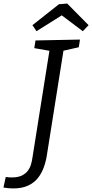

<svg xmlns="http://www.w3.org/2000/svg" viewBox="-92 -922 522 1087"><path d="M108.9 -693 360.8 -698 354.1 -654.5 256.5 -632.5 269.2 -647.2 173.2 -42.2Q167.9 -7.7 155.8 25.7Q143.8 59 122.4 86.1Q101.1 113.1 66.7 128.9Q32.3 144.8 -17.4 144.8Q-43.8 144.8 -72.5 139.8L-59.4 79.9Q-51.4 81.2 -43.1 81.9Q-34.8 82.5 -25.4 82.5Q11.2 82.5 33 71.2Q54.9 59.9 66.9 42.9Q78.9 25.9 84 7.1Q89.2 -11.8 91.2 -26.4L189.8 -647.2L200.5 -632.2L102.2 -649.5ZM114.6 -745.4 91.6 -779.5 241.9 -898.2 288.5 -901.9 409.5 -779.5 376.7 -745.4 234.2 -852.8 284.8 -852.1Z"/></svg>

Font: Bitter Thin
Style: Italic
Weight: 100
Italic angle: -9°
Designer: Sol Matas, and Bitter project Authors
Foundry: Sol Matas
Version: Version 2.002